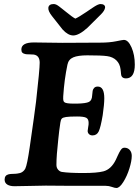

<svg xmlns="http://www.w3.org/2000/svg" viewBox="-20 -917 688 952"><path d="M408.7 -857.9Q415 -862.3 424.1 -868.4Q433.1 -874.5 437.5 -877.4Q441.9 -880.4 448 -884.3Q454.1 -888.2 457.5 -889.9Q460.9 -891.6 465.1 -893.6Q469.2 -895.5 472.4 -896.2Q475.6 -897 478.5 -897Q489.7 -897 495.8 -892.1Q502 -887.2 501 -878.9Q499 -864.3 481 -846.2L413.1 -778.8Q371.1 -741.2 343.3 -741.2Q317.4 -741.2 290.5 -770.5L237.3 -837.9Q217.8 -862.8 219.7 -878.9Q222.2 -897 246.6 -897Q249.5 -897 252.7 -896.2Q255.9 -895.5 259.5 -893.8Q263.2 -892.1 266.1 -890.1Q269 -888.2 274.2 -884.3Q279.3 -880.4 283.2 -877.2Q287.1 -874 294.7 -868.2Q302.2 -862.3 307.6 -857.9Q339.8 -831.5 353.5 -824.7Q369.6 -831.5 408.7 -857.9ZM207 3.4Q185.5 3.4 129.2 4.9Q72.8 6.3 51.8 6.3Q28.8 6.3 15.9 -2Q2.9 -10.3 2.9 -26.4Q2.9 -47.9 22.5 -52.7Q29.8 -54.7 44.9 -54.9Q60.1 -55.2 66.9 -56.6Q93.8 -59.1 105.5 -81.1Q114.7 -99.6 127.4 -187.5Q152.8 -363.3 158.7 -412.6Q176.8 -573.2 176.8 -606Q176.8 -642.1 147 -646.5Q140.6 -647.5 125.5 -647.5Q110.4 -647.5 105.5 -648.9Q95.7 -650.9 90.8 -655.8Q85.9 -660.6 85.9 -671.4Q85.9 -706.5 147.9 -706.5Q163.1 -706.5 213.1 -705.6Q263.2 -704.6 290.5 -704.6Q321.8 -704.6 387 -705.1Q452.1 -705.6 478 -705.6Q522.5 -705.6 555.7 -712.4Q588.9 -719.2 594.2 -719.2Q615.7 -719.2 632.1 -682.1Q648.4 -645 648.4 -596.7Q648.4 -528.3 604.5 -528.3Q585.9 -528.3 581.5 -542.5Q580.6 -545.9 580.1 -550.3Q579.6 -554.7 579.1 -561.8Q578.6 -568.8 577.6 -574.2Q574.2 -601.1 556.9 -617.9Q539.6 -634.8 511.2 -638.7Q483.9 -642.6 413.1 -642.6Q366.7 -642.6 343.3 -632.6Q319.8 -622.6 314.5 -596.7Q298.8 -522.9 293.5 -439.5Q292.5 -423.8 294.7 -417Q296.9 -410.2 305.2 -407.2Q318.4 -402.3 364.3 -403.3Q405.8 -404.3 420.9 -411.6Q436 -418.9 437 -444.3Q438 -459.5 439.5 -467Q440.9 -474.6 447 -481.2Q453.1 -487.8 464.8 -487.8Q497.1 -487.8 497.1 -429.7Q497.1 -399.9 489.3 -346.2Q479 -285.2 469.5 -265.4Q460 -245.6 438.5 -245.6Q428.2 -245.6 421.6 -251.7Q415 -257.8 414.6 -267.6Q414.6 -272.9 417.2 -286.6Q419.9 -300.3 419.4 -308.1Q419.4 -327.1 407.2 -333.3Q395 -339.4 362.3 -339.4Q323.7 -339.4 307.6 -336.9Q291.5 -334.5 286.4 -328.9Q281.2 -323.2 279.3 -309.1Q272.9 -267.1 269 -226.6Q259.8 -145.5 259.8 -99.6Q259.8 -85 268.3 -75.4Q276.9 -65.9 287.1 -64.5Q322.3 -59.1 393.1 -59.1Q460.9 -59.1 492.7 -67.4Q531.2 -77.6 554.2 -124.5Q557.1 -130.9 562.7 -143.1Q568.4 -155.3 571 -160.4Q573.7 -165.5 578.1 -172.4Q582.5 -179.2 586.9 -181.9Q591.3 -184.6 597.2 -184.6Q613.3 -184.6 623.3 -173.3Q633.3 -162.1 633.3 -144Q633.3 -119.1 621.6 -81.5Q609.9 -43.9 591.3 -14.4Q572.8 15.1 557.1 15.1Q549.3 15.1 534.7 9.8Q520 4.4 504.4 4.4H337.4Q315.4 4.4 271.7 3.9Q228 3.4 207 3.4Z"/></svg>

Font: Cooper* SemiBold
Style: Italic
Weight: 600
Italic angle: -7°
Designer: Owen Earl
Foundry: indestructible type*
Version: Version 0.001